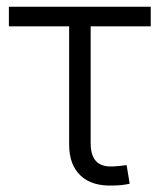

<svg xmlns="http://www.w3.org/2000/svg" viewBox="-20 -556 481 579"><path d="M321.8 3.4Q257.8 6.3 223.1 -26.4Q188.5 -59.1 188.5 -119.6V-476.6H6.8V-535.6H434.6V-476.6H253.4V-124.5Q253.4 -86.4 270.5 -69.1Q287.6 -51.8 323.2 -54.2Q332 -54.7 342.3 -55.7Q352.5 -56.6 361.8 -58.1L371.1 -2Q360.4 0.5 347.7 2Q335 3.4 321.8 3.4Z"/></svg>

Font: Inter 20pt Light
Style: Regular
Weight: 300
Version: Version 4.001;git-66647c0bb